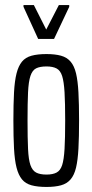

<svg xmlns="http://www.w3.org/2000/svg" viewBox="-20 -732 366 760"><path d="M164 8Q129 8 105 1.5Q81 -5 67 -22Q53 -39 45.5 -68.5Q38 -98 35.5 -144Q33 -190 33 -255Q33 -320 35.5 -366Q38 -412 45.5 -441.5Q53 -471 67 -488Q81 -505 105 -511.5Q129 -518 164 -518Q198 -518 221.5 -511.5Q245 -505 259.5 -488Q274 -471 281 -441.5Q288 -412 290.5 -366Q293 -320 293 -255Q293 -190 290.5 -144Q288 -98 281 -68.5Q274 -39 259.5 -22Q245 -5 221.5 1.5Q198 8 164 8ZM164 -41Q189 -41 204 -49Q219 -57 226 -78.5Q233 -100 235.5 -142.5Q238 -185 238 -255Q238 -324 235.5 -366.5Q233 -409 226 -431Q219 -453 204 -461Q189 -469 164 -469Q138 -469 123 -461.5Q108 -454 100.5 -431.5Q93 -409 91 -366.5Q89 -324 89 -255Q89 -185 91 -142.5Q93 -100 100.5 -78.5Q108 -57 123 -49Q138 -41 164 -41ZM131 -578 73 -705V-712H114L163 -615L213 -712H254V-705L194 -578Z"/></svg>

Font: Saira UltraCondensed
Style: Regular
Weight: 400
Width: 1
Designer: Hector Gatti with collaboration of the Omnibus-Type team
Foundry: Omnibus-Type
Version: Version 1.101